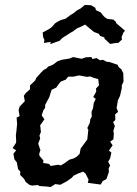

<svg xmlns="http://www.w3.org/2000/svg" viewBox="-20 -742 553 774"><path d="M184 12 169 10 139 8 133 4 110 6 100 4 84 -8 77 -21 61 -37 62 -50 53 -60 50 -75 48 -87 38 -100 34 -122 45 -136 31 -145 45 -167V-177L44 -197L46 -212L49 -242L47 -268L59 -274L55 -298L59 -312L80 -334L76 -356L84 -367L101 -382V-398L113 -409L122 -418L126 -428L145 -449L156 -460L169 -467L173 -473L193 -481L212 -495L229 -501L260 -506L275 -512L309 -505L326 -511L348 -512L353 -504L369 -508L383 -499L395 -501L410 -493L421 -492L454 -481L459 -471L469 -463L477 -447L478 -413L471 -398V-387L464 -356L455 -337L453 -323L450 -307L456 -291L444 -281L445 -258L436 -250L443 -234L437 -215L439 -203L437 -180L424 -171L434 -156L419 -135L429 -127L424 -104L416 -90L424 -75L418 -63L419 -49L409 -20L394 -12L386 2L349 -3L334 -5L337 -18L325 -42L315 -50L296 -43L277 -34L269 -25L249 -11L223 3L203 0ZM184 -73 215 -78 225 -75 243 -86 259 -98 276 -103 289 -110 301 -122 305 -143 310 -150 327 -173 332 -180 336 -219 332 -226 342 -247 344 -261 350 -272 349 -291 355 -306 358 -327 366 -343 356 -351 368 -373 367 -385 379 -398 376 -423 358 -428 343 -434 331 -432 299 -438 276 -433H255L245 -421L225 -413L215 -401L207 -389L188 -380L179 -351L170 -334L162 -319V-307L155 -298L148 -277L159 -261L142 -237L145 -210L139 -195L142 -184L134 -163L139 -148L143 -137L138 -122L139 -114L155 -95L154 -85L178 -81ZM182 -564 185 -573 157 -569 159 -581 154 -592 152 -611 178 -625 190 -634 202 -648 213 -655 225 -661 245 -667 262 -680 278 -690 290 -700 305 -708 322 -722 347 -721 364 -711 367 -701 386 -692 397 -678 402 -673 412 -666 437 -663 448 -653V-649L461 -638L484 -618L477 -610L470 -592L472 -583L457 -569H449L424 -565L410 -578L401 -586V-591L384 -597L378 -606L359 -613L348 -622L323 -643L310 -636L291 -628L272 -614L266 -611L239 -594L229 -587L221 -578Z"/></svg>

Font: Winky Rough
Style: Italic
Weight: 400
Italic angle: -8.97852°
Designer: Simon Atzbach
Foundry: typofactur
Version: Version 1.206